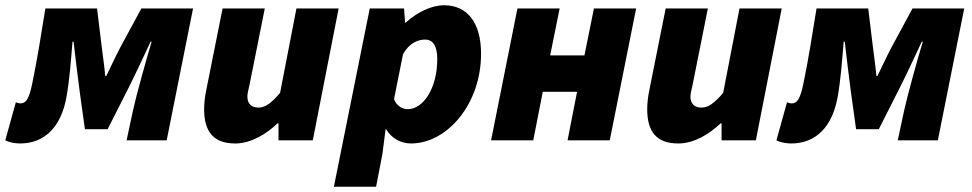

<svg xmlns="http://www.w3.org/2000/svg" viewBox="-50 -532 3686 728"><path d="M26 12C120 12 182 -52 202 -164C214 -232 218 -292 225 -374H229C236 -314 244 -246 252 -186L272 -42H358L436 -196C463 -249 495 -319 521 -374H525C505 -308 467 -172 454 -112L430 0H582L682 -500H486L406 -352C385 -312 370 -278 353 -244H349C346 -278 341 -312 336 -352L318 -500H122C106 -402 92 -310 72 -214C60 -156 48 -140 28 -140C21 -140 17 -142 10 -144L-30 0C-15 8 8 12 26 12Z M842 12C902 12 960 -24 1002 -64H1006V0H1136L1234 -500H1074L1012 -180C980 -142 956 -124 930 -124C904 -124 888 -138 888 -166C888 -178 892 -192 896 -210L954 -500H794L732 -190C727 -166 724 -140 724 -118C724 -32 760 12 842 12Z M1216 176H1376L1400 52L1412 -42H1414C1434 -8 1470 12 1508 12C1646 12 1774 -138 1774 -328C1774 -446 1722 -512 1634 -512C1586 -512 1532 -486 1488 -446H1486L1482 -500H1352ZM1496 -118C1476 -118 1454 -130 1444 -156L1478 -326C1502 -370 1536 -382 1562 -382C1590 -382 1608 -360 1608 -308C1608 -196 1554 -118 1496 -118Z M1812 0H1972L2008 -184H2138L2102 0H2262L2362 -500H2202L2166 -322H2036L2072 -500H1912Z M2522 12C2582 12 2640 -24 2682 -64H2686V0H2816L2914 -500H2754L2692 -180C2660 -142 2636 -124 2610 -124C2584 -124 2568 -138 2568 -166C2568 -178 2572 -192 2576 -210L2634 -500H2474L2412 -190C2407 -166 2404 -140 2404 -118C2404 -32 2440 12 2522 12Z M2950 12C3044 12 3106 -52 3126 -164C3138 -232 3142 -292 3149 -374H3153C3160 -314 3168 -246 3176 -186L3196 -42H3282L3360 -196C3387 -249 3419 -319 3445 -374H3449C3429 -308 3391 -172 3378 -112L3354 0H3506L3606 -500H3410L3330 -352C3309 -312 3294 -278 3277 -244H3273C3270 -278 3265 -312 3260 -352L3242 -500H3046C3030 -402 3016 -310 2996 -214C2984 -156 2972 -140 2952 -140C2945 -140 2941 -142 2934 -144L2894 0C2909 8 2932 12 2950 12Z"/></svg>

Font: Source Sans Pro Black
Style: Italic
Weight: 900
Italic angle: -11°
Designer: Paul D. Hunt
Foundry: Adobe Systems Incorporated
Version: Version 3.006;hotconv 1.0.111;makeotfexe 2.5.65597